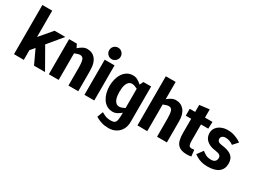

<svg xmlns="http://www.w3.org/2000/svg" viewBox="-54 -1436 3142 2368"><g transform="rotate(30 1517.0 -252.0)"><path d="M188 1 48 0V-700H188V-325L337 -500H490L321 -296L490 0H333L240 -199L188 -137Z M963 0H823V-250Q823 -328 810.5 -364Q798 -400 760 -400Q745 -400 725 -393.5Q705 -387 684 -379V0H544V-500H654L680 -449Q706 -473 737 -490.5Q768 -508 800 -508H801Q875 -508 918.5 -454.5Q962 -401 962 -302L963 -250Z M1121 -548Q1087 -548 1063.5 -572Q1040 -596 1040 -630Q1040 -664 1063.5 -688Q1087 -712 1121 -712Q1155 -712 1179 -688Q1203 -664 1203 -630Q1203 -596 1179 -572Q1155 -548 1121 -548ZM1051 0V-500H1191V0Z M1496 -412Q1467 -412 1449 -396Q1431 -380 1421.5 -355Q1412 -330 1409 -302Q1406 -274 1406 -250Q1406 -226 1409 -197.5Q1412 -169 1421.5 -144Q1431 -119 1449 -103Q1467 -87 1496 -87Q1511 -87 1531.5 -94.5Q1552 -102 1572 -112V-387Q1552 -397 1531.5 -404.5Q1511 -412 1496 -412ZM1355 72Q1368 80 1403 96.5Q1438 113 1491 113Q1526 113 1543.5 100Q1561 87 1566.5 53.5Q1572 20 1572 -40V-46Q1547 -24 1517 -8Q1487 8 1456 8Q1406 8 1370 -14Q1334 -36 1310.5 -73Q1287 -110 1275.5 -156Q1264 -202 1264 -250Q1264 -298 1275.5 -344Q1287 -390 1310.5 -427Q1334 -464 1370 -486Q1406 -508 1456 -508Q1489 -508 1520 -490.5Q1551 -473 1577 -449L1602 -500H1712V2Q1712 68 1685 114Q1658 160 1612.5 184Q1567 208 1512 208H1511Q1455 208 1413 194.5Q1371 181 1347.5 168Q1324 155 1324 155Z M1946 1 1806 0V-700H1946V-454Q1972 -476 2001.5 -492Q2031 -508 2063 -508Q2137 -508 2181 -454.5Q2225 -401 2225 -302V0H2085V-250Q2085 -328 2073 -364Q2061 -400 2023 -400Q2007 -400 1987 -393.5Q1967 -387 1946 -379Z M2563 -90 2573 0Q2559 3 2544 4.5Q2529 6 2506 6Q2421 6 2380 -39.5Q2339 -85 2339 -200V-402H2262V-500H2339V-600L2479 -617V-500H2586L2582 -402H2479V-167Q2479 -129 2487.5 -108Q2496 -87 2526 -87Q2535 -87 2543.5 -88Q2552 -89 2563 -90Z M2611 -55 2673 -139Q2701 -116 2729 -101.5Q2757 -87 2804 -87Q2840 -87 2858 -105Q2876 -123 2876 -153Q2876 -180 2855.5 -193Q2835 -206 2791 -212Q2713 -221 2667.5 -260.5Q2622 -300 2622 -363Q2622 -408 2646.5 -440.5Q2671 -473 2712 -490.5Q2753 -508 2804 -508Q2860 -508 2911.5 -488.5Q2963 -469 2997 -444L2935 -375Q2913 -391 2886 -402Q2859 -413 2824 -413Q2796 -413 2779 -399Q2762 -385 2762 -363Q2762 -318 2824 -310Q2924 -299 2970 -262.5Q3016 -226 3016 -153Q3016 -76 2963 -34Q2910 8 2804 8Q2754 8 2716.5 -3Q2679 -14 2653 -29Q2627 -44 2611 -55Z"/></g></svg>

Font: Epunda Sans
Style: Bold
Weight: 700
Designer: Simon Atzbach
Foundry: typofactur
Version: Version 2.204; ttfautohint (v1.8.4.7-5d5b)